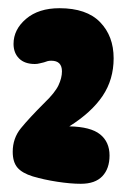

<svg xmlns="http://www.w3.org/2000/svg" viewBox="-20 -836 308 468"><path d="M125 -816Q191 -816 224 -782Q257 -748 257 -694Q257 -642 230 -602Q203 -562 149 -528Q201 -527 224 -508.5Q247 -490 247 -457Q247 -425 229.5 -406.5Q212 -388 177 -388Q152 -388 119.5 -393Q87 -398 60 -406Q34 -414 22.5 -427.5Q11 -441 11 -466Q11 -499 31 -523.5Q51 -548 88 -585Q114 -610 122.5 -628Q131 -646 131 -662Q131 -688 105 -688Q100 -688 96 -687Q92 -686 87 -684Q82 -683 76.5 -681.5Q71 -680 65 -680Q40 -680 26.5 -693.5Q13 -707 13 -729Q13 -764 43.5 -790Q74 -816 125 -816Z"/></svg>

Font: DynaPuff Condensed
Style: Bold
Weight: 700
Width: 3
Designer: Toshi Omagari, Jennifer Daniel
Foundry: Google Fonts
Version: Version 2.000; ttfautohint (v1.8.4.7-5d5b)